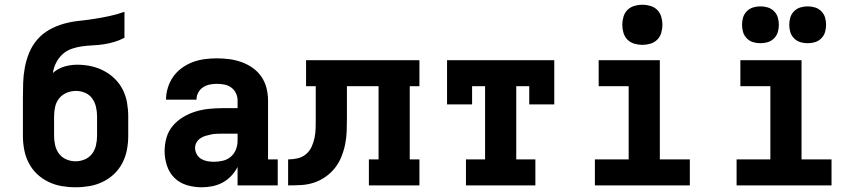

<svg xmlns="http://www.w3.org/2000/svg" viewBox="-20 -785 3640 813"><path d="M300 8Q270 8 241 3Q212 -2 185 -15Q158 -28 136.5 -48.5Q115 -69 101.5 -95.5Q88 -122 82.5 -151Q77 -180 77 -210V-292Q77 -299 77 -306Q77 -313 77 -320V-339Q77 -346 77 -353Q77 -360 77 -367Q77 -400 78 -433Q79 -466 85 -498.5Q91 -531 103.5 -561.5Q116 -592 137.5 -617Q159 -642 188 -658.5Q217 -675 248.5 -684Q280 -693 313 -696.5Q346 -700 378.5 -705Q411 -710 443.5 -717Q476 -724 507 -735V-625Q486 -614 464 -607.5Q442 -601 419.5 -597.5Q397 -594 374 -593Q351 -592 328.5 -589Q306 -586 284 -578.5Q262 -571 245 -555.5Q228 -540 217.5 -519Q207 -498 204 -476Q225 -495 252 -503Q279 -511 307 -511Q336 -511 364.5 -505Q393 -499 419 -485.5Q445 -472 466 -451.5Q487 -431 500 -405Q513 -379 518 -350Q523 -321 523 -292V-210Q523 -180 517.5 -151Q512 -122 498.5 -95.5Q485 -69 463.5 -48.5Q442 -28 415 -15Q388 -2 359 3Q330 8 300 8ZM300 -102Q320 -102 339 -110Q358 -118 370 -134Q382 -150 386.5 -170Q391 -190 391 -210V-292Q391 -312 386.5 -332Q382 -352 370.5 -368Q359 -384 340.5 -392Q322 -400 302 -400Q281 -400 262 -392Q243 -384 230.5 -368.5Q218 -353 213.5 -333Q209 -313 209 -292V-210Q209 -190 213.5 -170Q218 -150 230 -134Q242 -118 261 -110Q280 -102 300 -102Z M834 8Q834 8 834 8Q834 8 834 8H833Q802 8 771.5 -1Q741 -10 719 -31.5Q697 -53 687 -83.5Q677 -114 677 -145Q677 -174 685 -202Q693 -230 711.5 -252Q730 -274 755 -289Q780 -304 807.5 -312.5Q835 -321 864 -324Q893 -327 921 -327H986V-360Q986 -376 979 -390.5Q972 -405 959 -414.5Q946 -424 930 -427Q914 -430 898 -430Q883 -430 868 -427Q853 -424 840 -415.5Q827 -407 819.5 -393Q812 -379 812 -363H683Q683 -363 683 -363Q683 -363 683 -363Q683 -389 691 -414.5Q699 -440 714 -461Q729 -482 750.5 -497.5Q772 -513 796 -522Q820 -531 846 -534.5Q872 -538 898 -538Q925 -538 951.5 -534.5Q978 -531 1003 -522Q1028 -513 1050 -497.5Q1072 -482 1087 -460Q1102 -438 1108.5 -412Q1115 -386 1115 -360V-110H1156V0H986V-78Q975 -57 959 -40Q943 -23 922.5 -12Q902 -1 879.5 3.5Q857 8 834 8ZM886 -100Q905 -100 924 -104.5Q943 -109 957.5 -121.5Q972 -134 979 -152Q986 -170 986 -189V-219H921Q909 -219 897 -218.5Q885 -218 873 -215.5Q861 -213 849.5 -209.5Q838 -206 828 -199Q818 -192 812 -181.5Q806 -171 806 -159Q806 -145 813 -132Q820 -119 832 -112Q844 -105 858 -102.5Q872 -100 886 -100Z M1200 0V-110Q1220 -110 1240 -114.5Q1260 -119 1275.5 -132Q1291 -145 1299.5 -163.5Q1308 -182 1312 -202Q1316 -222 1316.5 -242Q1317 -262 1317 -282V-420H1276V-530H1756V-420H1715V-110H1756V0H1542V-110H1583V-420H1449V-283Q1449 -256 1448 -228.5Q1447 -201 1441.5 -174Q1436 -147 1425.5 -121Q1415 -95 1398 -73.5Q1381 -52 1358 -36Q1335 -20 1309 -11.5Q1283 -3 1255.5 -1.5Q1228 0 1200 0Z M1953 0V-110H2034V-420H1979V-343H1873V-530H2327V-343H2221V-420H2166V-110H2247V0Z M2499 0V-110H2642V-420H2515V-530H2774V-110H2901V0ZM2700 -595Q2683 -595 2666 -600Q2649 -605 2637 -617Q2625 -629 2620 -646Q2615 -663 2615 -680Q2615 -697 2620 -714Q2625 -731 2637 -743Q2649 -755 2666 -760Q2683 -765 2700 -765Q2717 -765 2734 -760Q2751 -755 2763 -743Q2775 -731 2780 -714Q2785 -697 2785 -680Q2785 -663 2780 -646Q2775 -629 2763 -617Q2751 -605 2734 -600Q2717 -595 2700 -595Z M3099 0V-110H3242V-420H3115V-530H3374V-110H3501V0ZM3400 -602Q3384 -602 3369 -606.5Q3354 -611 3342.5 -622.5Q3331 -634 3326.5 -649Q3322 -664 3322 -680Q3322 -696 3326.5 -711Q3331 -726 3342.5 -737.5Q3354 -749 3369 -753.5Q3384 -758 3400 -758Q3416 -758 3431 -753.5Q3446 -749 3457.5 -737.5Q3469 -726 3473.5 -711Q3478 -696 3478 -680Q3478 -664 3473.5 -649Q3469 -634 3457.5 -622.5Q3446 -611 3431 -606.5Q3416 -602 3400 -602ZM3200 -602Q3184 -602 3169 -606.5Q3154 -611 3142.5 -622.5Q3131 -634 3126.5 -649Q3122 -664 3122 -680Q3122 -696 3126.5 -711Q3131 -726 3142.5 -737.5Q3154 -749 3169 -753.5Q3184 -758 3200 -758Q3216 -758 3231 -753.5Q3246 -749 3257.5 -737.5Q3269 -726 3273.5 -711Q3278 -696 3278 -680Q3278 -664 3273.5 -649Q3269 -634 3257.5 -622.5Q3246 -611 3231 -606.5Q3216 -602 3200 -602Z"/></svg>

Font: Iosevka Curly Slab XBdEx
Style: Regular
Weight: 800
Width: 7
Monospace: yes
Designer: Belleve Invis
Foundry: Belleve Invis
Version: Version 11.0.0; ttfautohint (v1.8.3)